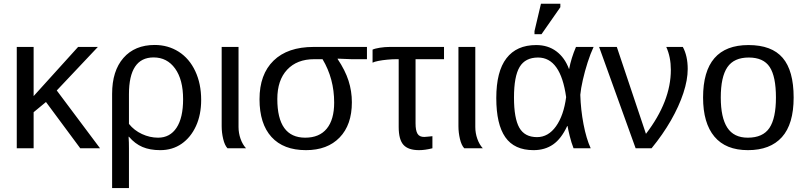

<svg xmlns="http://www.w3.org/2000/svg" viewBox="-20 -773 4200 1001"><path d="M155.3 -188V0H67.4V-528.3H155.3V-272L387.2 -528.3H490.2L275.9 -301.3L501.5 0H398.4L219.7 -241.2Z M1028.8 -252Q1028.8 -174.8 1001.7 -115.7Q974.6 -56.6 926.8 -23.4Q878.9 9.8 815.4 9.8Q761.7 9.8 722.7 -6.8Q683.6 -23.4 652.3 -60.1H650.4Q651.4 -45.4 651.9 -30.5Q652.3 -15.6 652.3 0V207.5H564.5V-283.7Q564.5 -403.3 623.5 -470.9Q682.6 -538.6 786.6 -538.6Q856 -538.6 911.6 -503.4Q967.3 -467.8 998 -402.1Q1028.8 -336.4 1028.8 -252ZM934.6 -255.9Q934.6 -357.9 892.8 -415.8Q851.1 -473.6 780.8 -473.6Q652.3 -473.6 652.3 -281.7V-127Q679.2 -93.3 720.2 -74.2Q761.2 -55.2 804.2 -55.2Q866.2 -55.2 900.4 -106.9Q934.6 -158.7 934.6 -255.9Z M1166 0Q1151.4 -15.6 1143.6 -48.6Q1135.7 -81.5 1135.7 -115.2V-528.3H1223.6V-110.8Q1223.6 -79.1 1234.1 -49.3Q1244.6 -19.5 1262.7 0Z M1814.5 -239.7Q1814.5 -122.1 1750.7 -56.2Q1687 9.8 1575.2 9.8Q1458 9.8 1395.5 -58.8Q1333 -127.4 1333 -255.9Q1333 -385.3 1406.2 -456.8Q1479.5 -528.3 1615.2 -528.3H1893.1V-464.4H1812.5L1740.2 -467.3V-465.3Q1779.8 -406.2 1797.1 -352.1Q1814.5 -297.9 1814.5 -239.7ZM1722.2 -238.3Q1722.2 -362.8 1661.6 -464.4H1618.2Q1528.3 -464.4 1477.1 -409.7Q1425.8 -355 1425.8 -256.8Q1425.8 -55.2 1571.3 -55.2Q1645 -55.2 1683.6 -102.3Q1722.2 -149.4 1722.2 -238.3Z M2045.4 -464.4Q2023.9 -464.4 1998.5 -461.9Q1973.1 -459.5 1952.1 -455.3Q1931.2 -451.2 1922.4 -446.3V-514.2Q1934.1 -520 1960.2 -524.2Q1986.3 -528.3 2011.7 -528.3H2294.9V-464.4H2146.5V-129.9Q2146.5 -92.8 2156.7 -75.7Q2167 -58.6 2192.4 -59.1Q2203.1 -59.6 2213.4 -60.8Q2223.6 -62 2234.4 -63V0Q2196.3 9.8 2164.6 9.8Q2108.4 9.8 2083.5 -17.8Q2058.6 -45.4 2058.6 -110.8V-464.4Z M2400.4 0Q2385.7 -15.6 2377.9 -48.6Q2370.1 -81.5 2370.1 -115.2V-528.3H2458V-110.8Q2458 -79.1 2468.5 -49.3Q2479 -19.5 2497.1 0Z M2937 -115.7Q2906.2 -49.3 2863.5 -19.8Q2820.8 9.8 2761.7 9.8Q2661.6 9.8 2614.5 -57.6Q2567.4 -125 2567.4 -261.7Q2567.4 -400.4 2620.4 -469.2Q2673.3 -538.1 2775.4 -538.1Q2836.9 -538.1 2880.6 -505.4Q2924.3 -472.7 2946.3 -413.6H2947.3Q2958 -470.2 2982.9 -528.3H3074.7Q3058.6 -494.1 3043.7 -447.8Q3028.8 -401.4 3018.6 -356.2Q3008.3 -311 3005.4 -278.8Q3007.8 -200.7 3022.2 -125.5Q3036.6 -50.3 3059.6 0H2970.2Q2958.5 -29.8 2950 -64.7Q2941.4 -99.6 2939 -115.7ZM2659.7 -264.6Q2659.7 -156.2 2687.5 -107.2Q2715.3 -58.1 2779.8 -58.1Q2838.4 -58.1 2878.7 -114.5Q2918.9 -170.9 2931.6 -266.6Q2902.8 -473.1 2785.2 -473.1Q2718.8 -473.1 2689.2 -424.1Q2659.7 -375 2659.7 -264.6ZM2901.4 -735.4 2803.2 -594.7H2766.6V-610.8L2800.3 -753.4H2901.4Z M3565.4 -413.1Q3565.4 -356.4 3542.7 -287.6Q3520 -218.8 3477.8 -145Q3435.5 -71.3 3377 0H3293.9L3103.5 -528.3H3195.8L3347.7 -75.2Q3477.5 -244.6 3477.5 -408.7Q3477.5 -475.6 3453.6 -528.3H3540Q3565.4 -481 3565.4 -413.1Z M4117.7 -264.6Q4117.7 -126 4056.6 -58.1Q3995.6 9.8 3879.4 9.8Q3763.7 9.8 3704.6 -60.8Q3645.5 -131.3 3645.5 -264.6Q3645.5 -538.1 3882.3 -538.1Q4003.4 -538.1 4060.5 -471.4Q4117.7 -404.8 4117.7 -264.6ZM4025.4 -264.6Q4025.4 -374 3992.9 -423.6Q3960.4 -473.1 3883.8 -473.1Q3806.6 -473.1 3772.2 -422.6Q3737.8 -372.1 3737.8 -264.6Q3737.8 -160.2 3771.7 -107.7Q3805.7 -55.2 3878.4 -55.2Q3957.5 -55.2 3991.5 -106Q4025.4 -156.7 4025.4 -264.6Z"/></svg>

Font: Arimo
Style: Regular
Weight: 400
Designer: Steve Matteson
Foundry: Monotype Imaging Inc.
Version: Version 1.33